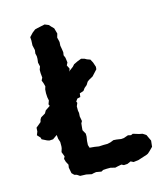

<svg xmlns="http://www.w3.org/2000/svg" viewBox="-104 -747 697 830"><g transform="rotate(-15 244.5 -332.0)"><path d="M65 -181 55 -184 33 -195 31 -203 18 -217 24 -232 25 -249 48 -268 51 -279 56 -287 76 -299 83 -311 104 -325V-327L101 -333L107 -349L104 -364L103 -382L104 -399L108 -412L104 -427L99 -440L105 -452L103 -472V-487L108 -501L104 -519L106 -536V-547L103 -560L105 -575L100 -597L101 -619L100 -634L115 -650L129 -661L141 -664L174 -671L191 -664L201 -653L210 -644L217 -619L212 -602L215 -590L217 -581L216 -565L219 -548L221 -534L219 -521L224 -509L227 -487L221 -475L229 -459L225 -446L229 -451L245 -463L253 -472L272 -481L288 -487L303 -483L312 -478L326 -473L334 -458L341 -437L340 -426L316 -400L298 -390L290 -384L282 -371L270 -361L262 -350L244 -344L242 -328L228 -325L221 -315L220 -314L223 -307L217 -293V-274L219 -263L218 -248L222 -226L217 -217L215 -199L214 -187L224 -169V-156L221 -137L220 -119L224 -106L246 -104L265 -101L286 -102H303L317 -105L332 -111L346 -110L366 -107L378 -108L398 -115L411 -112L420 -116L446 -108L461 -105L476 -95L481 -84L489 -67L486 -40L470 -24L461 -16L455 -13L421 -2L415 0L392 3L380 -3L364 4L348 5L338 0L322 3L309 6L289 1H272L256 2L247 7L224 3L212 5L204 7L180 2L153 1L141 -7L130 -10L120 -20L115 -46L117 -59L109 -74L105 -88L110 -98L102 -119L107 -135L108 -143V-163L103 -178L101 -196L81 -182Z"/></g></svg>

Font: Winky Rough Medium
Style: Regular
Weight: 500
Designer: Simon Atzbach
Foundry: typofactur
Version: Version 1.206; ttfautohint (v1.8.4.7-5d5b)